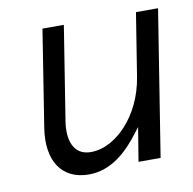

<svg xmlns="http://www.w3.org/2000/svg" viewBox="-57 -480 550 548"><g transform="rotate(-10 217.5 -205.5)"><path d="M56 -143C41 -50 79 11 159 11C224 11 272 -34 310 -85L320 -98L304 0H368L435 -422H371L342 -240C333 -183 309 -137 280 -105C254 -76 217 -51 175 -51C126 -51 110 -95 119 -151L162 -422H100Z"/></g></svg>

Font: Charger Sport
Style: LitNrwObl
Weight: 300
Designer: Jasper
Foundry: Cannot Into Space Fonts
Version: Version 1.1